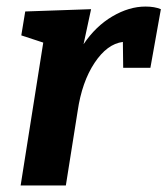

<svg xmlns="http://www.w3.org/2000/svg" viewBox="-20 -566 511 586"><path d="M471 -538 439 -359H356L355 -438Q307 -432 268.5 -374Q230 -316 217 -227L181 0H43L112 -436L45 -458L57 -531L258 -538L235 -431Q272 -486 323 -516Q374 -546 424 -546Q452 -546 471 -538Z"/></svg>

Font: Bitter Pro
Style: Bold Italic
Weight: 700
Italic angle: -9°
Designer: Sol Matas, and Bitter project Authors
Foundry: Sol Matas
Version: Version 1.010